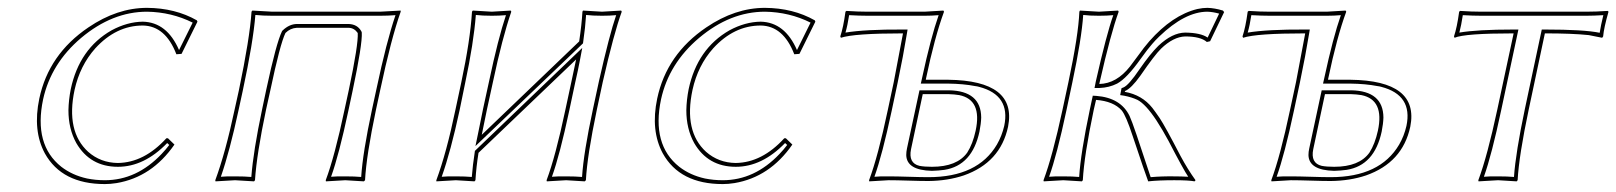

<svg xmlns="http://www.w3.org/2000/svg" viewBox="-20 -459 4117 489"><path d="M343.8 -394Q275.9 -394 222.7 -335.9Q183.6 -292 169.9 -230Q147.5 -124.5 204.6 -72.3Q236.3 -44.4 280.3 -43.9Q347.2 -44.9 403.8 -106.9H407.7L424.3 -90.8Q366.7 -7.8 276.9 7.3Q261.2 9.8 247.1 9.8Q137.7 9.8 94.2 -68.4Q63 -126.5 80.1 -208Q104 -320.8 205.1 -389.2Q278.3 -439 354.5 -439Q426.3 -438.5 481.4 -407.2L482.9 -403.8L442.4 -321.8L429.2 -320.8Q401.4 -393.1 343.8 -394ZM343.8 -403.8Q405.3 -402.3 436 -331.5L470.7 -401.4Q417 -428.2 354.5 -429.2Q266.1 -429.2 186.5 -362.3Q109.9 -297.4 89.8 -206.1Q65.4 -90.3 136.2 -34.2Q164.1 -12.7 201.7 -4.4Q223.6 0 247.1 0Q328.1 0 391.6 -66.9Q402.3 -78.1 411.1 -89.8L405.8 -94.7Q347.2 -34.2 280.3 -34.2Q209.5 -34.2 174.3 -94.7Q154.3 -130.9 154.3 -178.2Q154.8 -204.6 160.2 -231.9Q182.1 -335 264.2 -381.8Q304.2 -403.3 343.8 -403.8Z M948.2 -229 937.5 -179.2Q913.1 -63 909.7 0L906.7 2.9Q904.8 2.9 859.4 0Q859.4 0 810.1 2.9L809.6 0Q832.5 -61 857.4 -179.2L868.2 -229Q893.1 -346.7 891.1 -375Q882.3 -387.7 868.2 -388.2H735.8Q719.2 -387.2 707 -375Q693.4 -347.2 668.5 -229L657.7 -180.2Q633.8 -66.9 629.4 0L627 2.9Q625 2.9 578.6 0Q578.6 0 528.8 2.9L528.3 0Q554.2 -69.8 577.6 -180.2L588.4 -229Q616.2 -361.8 620.6 -429.2L622.6 -432.1Q624.5 -432.1 673.8 -429.2H947.8Q947.8 -429.2 1000.5 -432.1V-429.2Q976.1 -360.4 948.2 -229ZM938.5 -231Q964.4 -353.5 987.3 -420.4Q968.3 -418.9 947.8 -418.9H673.8Q649.4 -418.9 630.4 -420.9Q625 -352.5 598.1 -227.1L587.4 -177.7Q564.9 -73.2 542.5 -8.8Q559.1 -10.3 578.6 -9.8Q603 -9.8 620.1 -8.3Q625 -73.7 647.9 -182.1L658.2 -231Q683.6 -349.6 698.2 -379.4L699.2 -380.9L700.2 -381.8Q716.8 -397.5 735.8 -397.9H868.2Q890.1 -397 899.9 -379.9L900.9 -377.9L901.4 -376Q903.3 -347.2 877.9 -227.1L867.2 -176.8Q843.3 -64.5 823.2 -8.8Q840.3 -10.3 859.4 -9.8Q883.3 -9.8 899.9 -8.3Q903.8 -69.8 927.7 -181.2Z M1235.4 -250 1220.2 -180.2Q1211.9 -140.6 1207 -115.7L1455.1 -353.5Q1461.4 -395.5 1463.4 -429.2L1464.8 -432.1Q1466.8 -432.1 1513.2 -429.2Q1513.2 -429.2 1562 -432.1L1563.5 -429.2Q1543.5 -374.5 1515.1 -250L1500 -179.2Q1475.6 -63 1472.2 0L1469.2 2.9Q1467.3 2.9 1421.9 0Q1421.9 0 1372.6 2.9L1372.1 0Q1395 -61 1419.9 -179.2L1435.1 -250Q1442.4 -285.2 1447.3 -307.6L1198.7 -69.8Q1192.9 -33.2 1190.9 0L1188.5 2.9Q1186.5 2.9 1141.1 0Q1141.1 0 1091.3 2.9V0Q1117.2 -69.8 1140.1 -180.2L1154.8 -249Q1177.7 -356.9 1182.1 -429.2L1184.1 -432.1Q1186 -432.1 1232.4 -429.2Q1232.4 -429.2 1280.8 -432.1L1282.2 -429.2Q1259.3 -362.8 1235.4 -250ZM1225.6 -252Q1248.5 -360.4 1268.6 -420.4Q1251.5 -418.9 1232.4 -418.9Q1208.5 -418.9 1191.9 -420.9Q1186.5 -350.1 1164.6 -247.1L1150.4 -177.7Q1127.9 -73.2 1105 -8.8Q1121.6 -10.3 1141.1 -9.8Q1165 -9.8 1181.6 -8.3Q1184.1 -39.6 1189 -70.8L1189.5 -74.7L1462.9 -336.9L1457 -305.7Q1452.6 -282.2 1444.8 -248L1429.7 -176.8Q1405.8 -64.5 1385.7 -8.8Q1402.8 -10.3 1421.9 -9.8Q1445.8 -9.8 1462.4 -8.3Q1466.3 -69.8 1490.2 -181.2L1505.4 -252Q1532.2 -371.1 1549.3 -420.4Q1533.2 -418.9 1513.2 -418.9Q1489.3 -418.9 1472.7 -420.9Q1470.7 -389.2 1465.3 -352.1L1464.8 -348.6L1190.9 -86.9L1197.3 -117.7Q1202.6 -143.6 1210.4 -182.1Z M1917.5 -394Q1849.6 -394 1796.4 -335.9Q1757.3 -292 1743.7 -230Q1721.2 -124.5 1778.3 -72.3Q1810.1 -44.4 1854 -43.9Q1920.9 -44.9 1977.5 -106.9H1981.4L1998 -90.8Q1940.4 -7.8 1850.6 7.3Q1835 9.8 1820.8 9.8Q1711.4 9.8 1668 -68.4Q1636.7 -126.5 1653.8 -208Q1677.7 -320.8 1778.8 -389.2Q1852.1 -439 1928.2 -439Q2000 -438.5 2055.2 -407.2L2056.6 -403.8L2016.1 -321.8L2002.9 -320.8Q1975.1 -393.1 1917.5 -394ZM1917.5 -403.8Q1979 -402.3 2009.8 -331.5L2044.4 -401.4Q1990.7 -428.2 1928.2 -429.2Q1839.8 -429.2 1760.3 -362.3Q1683.6 -297.4 1663.6 -206.1Q1639.2 -90.3 1710 -34.2Q1737.8 -12.7 1775.4 -4.4Q1797.4 0 1820.8 0Q1901.9 0 1965.3 -66.9Q1976.1 -78.1 1984.9 -89.8L1979.5 -94.7Q1920.9 -34.2 1854 -34.2Q1783.2 -34.2 1748 -94.7Q1728 -130.9 1728 -178.2Q1728.5 -204.6 1733.9 -231.9Q1755.9 -335 1837.9 -381.8Q1877.9 -403.3 1917.5 -403.8Z M2256.3 -250Q2256.3 -250 2279.8 -374Q2155.3 -374 2121.6 -362.8L2120.1 -366.2Q2127.9 -389.2 2133.3 -429.2L2135.7 -431.2Q2165.5 -429.2 2190.4 -429.2H2334.5Q2334.5 -429.2 2382.8 -432.1L2384.3 -429.2Q2360.4 -364.3 2338.4 -258.8L2337.9 -255.9H2394.5Q2570.8 -253.9 2547.4 -136.2Q2527.8 -44.9 2434.6 -12.2Q2393.6 1.5 2344.7 2Q2324.7 2 2293.9 1Q2262.7 0 2243.2 0L2193.8 2.9L2193.4 0Q2216.3 -61 2241.2 -179.2ZM2464.8 -126Q2481.9 -205.1 2422.9 -216.8Q2410.6 -218.8 2397 -219.2H2330.1L2300.3 -79.1Q2293 -43.5 2321.8 -36.6Q2334.5 -34.2 2353.5 -34.2Q2417.5 -34.2 2443.4 -70.3Q2457.5 -92.3 2464.8 -126ZM2266.1 -248 2251 -176.8Q2227.1 -64.5 2207 -8.8Q2224.1 -10.3 2243.2 -9.8Q2263.2 -9.8 2294.4 -8.8Q2325.2 -7.8 2344.7 -7.8Q2470.2 -7.8 2519 -90.8Q2531.7 -112.8 2537.6 -138.2Q2554.2 -216.8 2473.6 -237.8Q2468.3 -239.3 2463.9 -239.7Q2434.1 -245.6 2394.5 -246.1H2325.2L2328.6 -261.2Q2350.6 -363.3 2370.6 -420.4Q2354 -418.9 2334.5 -418.9H2190.4Q2168.5 -418.9 2142.6 -420.4Q2138.7 -394.5 2133.3 -376Q2183.6 -384.3 2279.8 -383.8H2291.5L2289.6 -372.6Q2280.8 -318.4 2266.1 -248ZM2474.6 -124Q2456.1 -37.6 2385.3 -26.4Q2370.6 -24.4 2353.5 -23.9Q2289.1 -25.4 2288.1 -64Q2288.1 -72.3 2290 -81.1L2321.8 -229H2397Q2478.5 -227.5 2479 -159.7Q2478.5 -143.6 2474.6 -124Z M2701.2 -250Q2726.6 -369.6 2729 -429.2L2730.5 -432.1Q2732.4 -432.1 2778.8 -429.2Q2778.8 -429.2 2827.6 -432.1L2829.1 -429.2Q2809.1 -374.5 2780.8 -250L2779.8 -245.1Q2823.7 -246.1 2857.9 -289.6Q2863.8 -296.9 2875 -312.5Q2895 -340.3 2907.2 -354Q2965.8 -420.4 3029.3 -436Q3043 -439 3055.2 -439Q3073.7 -438.5 3094.7 -432.1L3097.7 -428.2L3062 -354L3053.7 -352.1Q3037.6 -366.2 2998.5 -366.2Q2968.3 -365.2 2937 -335Q2920.9 -319.3 2884.3 -266.1Q2861.3 -233.9 2845.2 -227.1L2844.7 -225.1Q2888.7 -217.3 2915 -184.1Q2922.9 -173.8 2933.6 -158.2Q2947.8 -136.7 2986.8 -61.5Q3004.9 -27.8 3024.9 0L3022.5 2.9Q3007.8 0 2970.7 0Q2930.7 0 2904.3 2.9Q2897 -16.1 2864.7 -112.8Q2847.7 -164.6 2836.9 -177.7Q2815.9 -201.2 2771.5 -204.6L2765.6 -179.2Q2741.2 -63 2737.8 0L2735.4 2.9Q2733.4 2.9 2688 0L2638.2 2.9L2637.7 0Q2660.6 -61 2686 -179.2ZM2710.9 -248 2695.8 -176.8Q2671.9 -64.5 2651.9 -8.8Q2668.9 -10.3 2688 -9.8Q2711.9 -9.8 2728.5 -8.3Q2732.4 -69.8 2755.9 -181.2L2763.2 -215.3L2772 -214.8Q2834.5 -210 2856.9 -163.6Q2862.3 -151.9 2874.5 -116.2Q2907.7 -16.1 2908.9 -12.9Q2910.2 -9.8 2910.6 -7.8Q2939.5 -10.3 2970.7 -9.8Q2988.8 -9.8 3006.3 -8.8Q2994.1 -26.9 2956.1 -100.1Q2940.9 -128.4 2925.3 -152.3Q2897.9 -193.8 2877 -204.6Q2862.8 -211.4 2842.8 -215.3L2833 -216.8L2836.4 -234.4L2841.3 -236.3Q2854.5 -241.7 2882.3 -282.7Q2909.7 -322.3 2930.2 -342.3Q2965.3 -375.5 2998.5 -376Q3038.1 -375.5 3055.7 -363.3L3085 -424.3Q3069.3 -428.7 3055.2 -429.2Q2998 -429.2 2932.1 -365.7Q2922.4 -356.4 2914.6 -347.2Q2903.3 -334.5 2884.8 -308.6Q2850.1 -259.8 2825.2 -246.1Q2804.7 -235.8 2780.3 -234.9H2767.6L2771 -252Q2797.9 -371.1 2815.4 -420.4Q2799.3 -418.9 2778.8 -418.9Q2754.9 -418.9 2738.8 -420.9Q2734.9 -361.3 2710.9 -248Z M3280.8 -250Q3280.8 -250 3304.2 -374Q3179.7 -374 3146 -362.8L3144.5 -366.2Q3152.3 -389.2 3157.7 -429.2L3160.2 -431.2Q3189.9 -429.2 3214.8 -429.2H3358.9Q3358.9 -429.2 3407.2 -432.1L3408.7 -429.2Q3384.8 -364.3 3362.8 -258.8L3362.3 -255.9H3418.9Q3595.2 -253.9 3571.8 -136.2Q3552.2 -44.9 3459 -12.2Q3418 1.5 3369.1 2Q3349.1 2 3318.4 1Q3287.1 0 3267.6 0L3218.3 2.9L3217.8 0Q3240.7 -61 3265.6 -179.2ZM3489.3 -126Q3506.3 -205.1 3447.3 -216.8Q3435.1 -218.8 3421.4 -219.2H3354.5L3324.7 -79.1Q3317.4 -43.5 3346.2 -36.6Q3358.9 -34.2 3377.9 -34.2Q3441.9 -34.2 3467.8 -70.3Q3481.9 -92.3 3489.3 -126ZM3290.5 -248 3275.4 -176.8Q3251.5 -64.5 3231.4 -8.8Q3248.5 -10.3 3267.6 -9.8Q3287.6 -9.8 3318.8 -8.8Q3349.6 -7.8 3369.1 -7.8Q3494.6 -7.8 3543.5 -90.8Q3556.2 -112.8 3562 -138.2Q3578.6 -216.8 3498 -237.8Q3492.7 -239.3 3488.3 -239.7Q3458.5 -245.6 3418.9 -246.1H3349.6L3353 -261.2Q3375 -363.3 3395 -420.4Q3378.4 -418.9 3358.9 -418.9H3214.8Q3192.9 -418.9 3167 -420.4Q3163.1 -394.5 3157.7 -376Q3208 -384.3 3304.2 -383.8H3315.9L3314 -372.6Q3305.2 -318.4 3290.5 -248ZM3499 -124Q3480.5 -37.6 3409.7 -26.4Q3395 -24.4 3377.9 -23.9Q3313.5 -25.4 3312.5 -64Q3312.5 -72.3 3314.5 -81.1L3346.2 -229H3421.4Q3502.9 -227.5 3503.4 -159.7Q3502.9 -143.6 3499 -124Z M3835 -374Q3710.4 -374 3684.6 -362.8L3683.1 -366.2Q3690.9 -389.2 3696.3 -429.2L3698.7 -431.2Q3728.5 -429.2 3753.4 -429.2H4019.5Q4044.9 -429.2 4074.7 -431.2L4076.7 -429.2Q4064.9 -388.2 4063 -366.2L4060.5 -362.8Q4060.5 -362.8 4026.4 -369.6Q3984.4 -374 3914.6 -374L3873.5 -180.2Q3848.6 -63 3845.2 0L3842.8 2.9Q3840.8 2.9 3795.4 0L3745.6 2.9L3745.1 0Q3768.1 -61.5 3793.5 -180.2ZM3835 -383.8H3847.2L3803.2 -177.7Q3779.3 -64.9 3759.3 -8.8Q3776.4 -10.3 3795.4 -9.8Q3819.3 -9.8 3835.9 -8.3Q3840.3 -70.8 3863.8 -182.1L3906.7 -383.8H3914.6Q4014.6 -383.8 4054.2 -375.5Q4057.1 -394.5 4063.5 -420.4Q4038.6 -418.9 4019.5 -418.9H3753.4Q3731.4 -418.9 3705.6 -420.4Q3701.7 -394.5 3696.8 -376Q3742.2 -383.8 3835 -383.8Z"/></svg>

Font: Linux Biolinum Outline O
Style: Italic
Weight: 400
Italic angle: -12°
Designer: Philipp H. Poll
Foundry: Philipp H. Poll
Version: Version 0.6.2